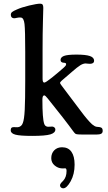

<svg xmlns="http://www.w3.org/2000/svg" viewBox="-20 -734 590 1048"><path d="M117.7 -295.4V-450.7Q117.7 -569.3 113.8 -603Q109.9 -636.7 94.2 -638.2Q84.5 -639.6 72.3 -636.7Q60.1 -633.8 55.7 -634.3Q39.1 -636.2 39.1 -653.3Q39.1 -662.6 46.1 -668.5Q53.2 -674.3 71.8 -682.1Q97.2 -693.8 139.4 -703.9Q181.6 -713.9 199.2 -713.9Q209 -713.9 212.6 -708.7Q216.3 -703.6 216.3 -691.4Q216.3 -687 214.4 -619.1Q212.4 -551.3 212.4 -462.4V-303.7Q212.4 -283.2 221.7 -283.2Q229.5 -283.2 264.2 -311L304.2 -344.2Q308.6 -348.1 313.5 -352.3Q318.4 -356.4 321.3 -358.9Q324.2 -361.3 327.4 -364.3Q330.6 -367.2 332 -368.7Q333.5 -370.1 335.4 -372.3Q337.4 -374.5 338.1 -375.5Q338.9 -376.5 339.6 -378.2Q340.3 -379.9 340.6 -381.3Q340.8 -382.8 340.8 -384.8Q340.8 -389.6 334.5 -390.6Q333.5 -391.1 330.8 -391.4Q328.1 -391.6 326.7 -391.6Q310.5 -393.1 310.5 -406.7Q310.5 -421.4 329.1 -428.7Q347.7 -436 397.5 -436Q447.3 -436 470.5 -428.2Q493.7 -420.4 493.7 -402.3Q493.7 -386.7 472.2 -385.7Q467.8 -385.3 459 -386.5Q450.2 -387.7 446.8 -387.7Q433.6 -387.2 418.5 -377.9Q403.3 -368.7 372.6 -341.8L316.9 -293.9Q307.6 -285.2 307.6 -281.5Q307.6 -277.8 317.9 -264.6L421.4 -127.4Q457.5 -78.6 482.9 -55.2Q498 -43 507.3 -42Q526.4 -41 533.4 -36.9Q540.5 -32.7 540.5 -19.5Q540.5 -8.8 532.5 -4.2Q524.4 0.5 504.4 0.5H435.5Q400.4 0.5 393.6 -2.9Q391.6 -3.9 390.1 -5.4Q386.7 -7.8 379.2 -18.1Q371.6 -28.3 355.2 -50.5Q338.9 -72.8 321.3 -94.7L240.2 -196.8Q227.1 -213.4 221.7 -213.4Q211.4 -213.4 211.4 -190.4Q211.4 -86.9 221.2 -58.6Q225.6 -43.5 241.7 -42Q247.6 -42 255.1 -42.7Q262.7 -43.5 267.1 -43Q272.9 -42 277.6 -37.8Q282.2 -33.7 282.2 -27.3Q282.2 -8.8 254.9 -0.5Q227.5 7.8 155.8 7.8Q89.4 7.8 64 1Q38.6 -5.9 38.6 -22.5Q38.6 -39.1 50.3 -39.6Q54.7 -40.5 64.2 -39.8Q73.7 -39.1 77.6 -39.6Q97.7 -42.5 104.5 -62.5Q112.3 -82 115 -135Q117.7 -188 117.7 -295.4ZM307.6 277.8Q307.6 274.4 309.6 270.8Q311.5 267.1 313 265.1Q314.5 263.2 318.8 258.8Q323.2 254.4 324.2 253.4Q343.3 233.4 343.3 199.2Q343.3 184.6 335.4 184.6Q334 184.6 328.9 185.1Q323.7 185.5 317.4 185.1Q295.9 184.1 277.8 168.7Q259.8 153.3 259.8 129.4Q259.8 103 276.1 86.4Q292.5 69.8 318.8 69.8Q352.5 69.8 369.9 94.5Q387.2 119.1 387.2 164.6Q387.2 216.8 365.7 255.4Q344.2 293.9 325.2 293.9Q317.9 293.9 312.7 289.3Q307.6 284.7 307.6 277.8Z"/></svg>

Font: Cooper* Medium
Style: Regular
Weight: 500
Designer: Owen Earl
Foundry: indestructible type*
Version: Version 0.001